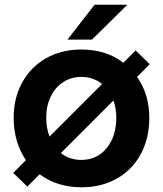

<svg xmlns="http://www.w3.org/2000/svg" viewBox="-20 -783 692 814"><path d="M615 -511 561 -457Q613 -383 613 -284Q613 -197 577 -130Q541 -63 475.5 -26Q410 11 325 11Q223 11 148 -44L96 8L36 -50L90 -104Q38 -180 38 -284Q38 -368 74.5 -434Q111 -500 176 -536.5Q241 -573 325 -573Q430 -573 503 -517L555 -569ZM190 -204 413 -427Q375 -457 325 -457Q282 -457 248 -435Q214 -413 195 -373.5Q176 -334 176 -284Q176 -240 190 -204ZM461 -357 238 -134Q275 -105 325 -105Q391 -105 432 -155Q473 -205 473 -284Q473 -324 461 -357ZM370 -615H266L381 -763H520Z"/></svg>

Font: Open Sauce One
Style: Bold
Weight: 700
Designer: Alfredo Marco Pradil
Foundry: Creative Sauce Fz LLC
Version: Version 1.477